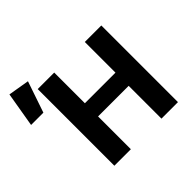

<svg xmlns="http://www.w3.org/2000/svg" viewBox="-265 -894 1084 1084"><g transform="rotate(-45 276.5 -352.0)"><path d="M71.8 0V-612H203.6V-367.1H447.8V-612H579.6V0H447.8V-261.8H203.6V0ZM-97.9 -495.2 -62.5 -703.5 64.1 -682.2 0.3 -495.2Z"/></g></svg>

Font: Ancizar Sans Thin
Style: Regular
Weight: 100
Designer: Cesar Puertas, Viviana Monsalve, Julian Moncada, Julian Prieto, Jose Castro, Mariel Hernandez, Felipe Aragon, Sara Alarc
Version: Version 8.100